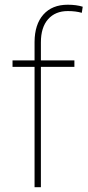

<svg xmlns="http://www.w3.org/2000/svg" viewBox="-20 -780 365 800"><path d="M124 0V-501.5H32.2V-528.3H124V-605.5Q124.5 -678.7 160.9 -719.5Q197.3 -760.3 262.2 -760.3Q298.3 -760.3 324.7 -752L320.8 -726.6Q295.4 -733.9 262.7 -733.9Q210.4 -733.9 180.4 -700Q150.4 -666 150.4 -603.5V-528.3H290V-501.5H150.4V0Z"/></svg>

Font: RobotoDraft Thin
Style: Regular
Weight: 250
Version: Version 2.001153; 2014